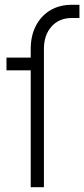

<svg xmlns="http://www.w3.org/2000/svg" viewBox="-20 -780 351 800"><path d="M108 0V-487H7V-540H108V-576Q108 -630.5 129.2 -672Q150.5 -713.5 189 -736.8Q227.5 -760 279 -760H311V-705H279Q226.5 -705 194.8 -669.5Q163 -634 163 -576V0Z"/></svg>

Font: Mohave Light
Style: Regular
Weight: 300
Designer: Gumpita Rahayu
Foundry: Tokotype
Version: Version 2.003